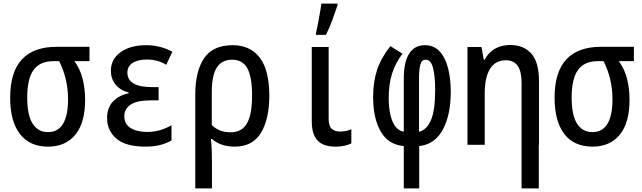

<svg xmlns="http://www.w3.org/2000/svg" viewBox="-20 -798 3540 1058"><path d="M245 10Q143 10 89.5 -60Q36 -130 36 -259Q36 -401 100.5 -470.5Q165 -540 291 -540H473V-461H390Q421 -419 435 -365Q449 -311 449 -248Q449 -121 395 -55.5Q341 10 245 10ZM244 -70Q300 -70 327.5 -116Q355 -162 355 -251Q355 -363 306 -461H274Q200 -461 165 -412.5Q130 -364 130 -261Q130 -163 160 -116.5Q190 -70 244 -70Z M782 10Q672 10 621 -34.5Q570 -79 570 -147Q570 -203 601.5 -237.5Q633 -272 689 -284V-288Q641 -301 616 -333Q591 -365 591 -408Q591 -472 644.5 -510.5Q698 -549 786 -549Q862 -549 930 -513L896 -441Q867 -458 842 -464Q817 -470 791 -470Q739 -470 710.5 -451Q682 -432 682 -398Q682 -318 818 -318H854V-245H811Q735 -245 700 -221.5Q665 -198 665 -158Q665 -114 700 -92.5Q735 -71 790 -71Q831 -71 864.5 -81.5Q898 -92 925 -108V-24Q895 -7 860.5 1.5Q826 10 782 10Z M1056 -276Q1056 -405 1104.5 -477Q1153 -549 1262 -549Q1359 -549 1411.5 -480Q1464 -411 1464 -271Q1464 -142 1418 -66Q1372 10 1273 10Q1233 10 1202 -1Q1171 -12 1148 -32H1142Q1146 3 1147 36.5Q1148 70 1148 99V240H1056ZM1251 -69Q1313 -69 1341 -118.5Q1369 -168 1369 -271Q1369 -374 1343 -421.5Q1317 -469 1259 -469Q1202 -469 1174.5 -425.5Q1147 -382 1147 -290V-109Q1187 -69 1251 -69Z M1829 10Q1761 10 1729.5 -24Q1698 -58 1698 -130V-539H1791V-144Q1791 -103 1808 -88Q1825 -73 1854 -73Q1871 -73 1889 -77Q1907 -81 1916 -86V-8Q1882 10 1829 10ZM1721 -615Q1724 -626 1728.5 -648.5Q1733 -671 1737.5 -697Q1742 -723 1746 -745Q1750 -767 1751 -778H1840V-769Q1828 -733 1811.5 -688Q1795 -643 1776 -606H1721Z M2205 7Q2119 -1 2077.5 -74Q2036 -147 2036 -264Q2036 -347 2058 -413Q2080 -479 2131 -544L2198 -502Q2159 -451 2140.5 -392.5Q2122 -334 2122 -259Q2122 -211 2130 -171Q2138 -131 2156 -104.5Q2174 -78 2205 -72V-364Q2205 -457 2235 -503Q2265 -549 2321 -549Q2372 -549 2403.5 -514Q2435 -479 2449.5 -420.5Q2464 -362 2464 -292Q2464 -166 2420.5 -84.5Q2377 -3 2290 7V240H2205ZM2289 -72Q2330 -81 2354 -134.5Q2378 -188 2378 -304Q2378 -375 2366.5 -422Q2355 -469 2326 -469Q2303 -469 2296 -441Q2289 -413 2289 -365Z M2556 0V-539H2633L2646 -469H2651Q2671 -509 2707.5 -529.5Q2744 -550 2791 -550Q2866 -550 2908 -502.5Q2950 -455 2950 -352V0H2949V240H2854V-105V-343Q2854 -466 2768 -466Q2710 -466 2680.5 -419Q2651 -372 2651 -282V0Z M3245 10Q3143 10 3089.5 -60Q3036 -130 3036 -259Q3036 -401 3100.5 -470.5Q3165 -540 3291 -540H3473V-461H3390Q3421 -419 3435 -365Q3449 -311 3449 -248Q3449 -121 3395 -55.5Q3341 10 3245 10ZM3244 -70Q3300 -70 3327.5 -116Q3355 -162 3355 -251Q3355 -363 3306 -461H3274Q3200 -461 3165 -412.5Q3130 -364 3130 -261Q3130 -163 3160 -116.5Q3190 -70 3244 -70Z"/></svg>

Font: Noto Sans Mono ExtraCondensed Medium
Style: Regular
Weight: 500
Width: 2
Designer: Monotype Design Team
Foundry: Monotype Imaging Inc.
Version: Version 2.014